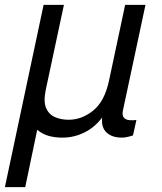

<svg xmlns="http://www.w3.org/2000/svg" viewBox="-25 -544 663 784"><path d="M532 -54 518 9Q490 18 473 18Q433 18 410.5 -2.5Q388 -23 392 -64Q361 -23 318.5 -2.5Q276 18 230 18Q198 18 172.5 10.5Q147 3 127 -14L78 220H-5L153 -524H236L162 -178Q152 -130 163 -103.5Q174 -77 199 -66Q224 -55 255 -55Q309 -55 355.5 -92.5Q402 -130 420 -214L486 -524H569L477 -93Q473 -73 480.5 -64Q488 -55 502.5 -53.5Q517 -52 532 -54Z"/></svg>

Font: Fragment Mono
Style: Italic
Weight: 400
Italic angle: -12°
Designer: Wei Huang based on Nimbus Sans by URW Studio, based on Helvetica by Max Miedinger.
Foundry: Wei Huang
Version: Version 1.011; ttfautohint (v1.8.4.7-5d5b)